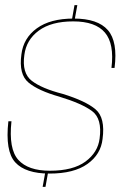

<svg xmlns="http://www.w3.org/2000/svg" viewBox="-20 -710 474 745"><path d="M259 -633 269.5 -632 280 -690H269ZM145.5 15H156.5L167 -43.5H156ZM172 -36.5Q267 -36.5 319.2 -73.8Q371.5 -111 378 -171Q389 -253 351 -285.5Q313 -318 224 -345.5Q142 -366.5 103.2 -396.5Q64.5 -426.5 74.5 -497Q82 -555.5 130.5 -591.2Q179 -627 264 -627Q350.5 -627 387.2 -583.5Q424 -540 412.5 -446.5H424.5Q437.5 -548.5 398.5 -593.2Q359.5 -638 266 -638Q175 -638 122.8 -600Q70.5 -562 63 -498.5Q52.5 -421.5 90.5 -389.8Q128.5 -358 210 -335Q297.5 -308.5 337.2 -279Q377 -249.5 366.5 -172.5Q360 -119 311.8 -83.2Q263.5 -47.5 173.5 -47.5Q89 -47.5 51 -89.8Q13 -132 24.5 -239.5H12.5Q-0.5 -123.5 39.2 -80Q79 -36.5 172 -36.5Z"/></svg>

Font: Anybody UltraCondensed Thin Thin
Style: Italic
Weight: 250
Italic angle: -10°
Version: Version 1.111